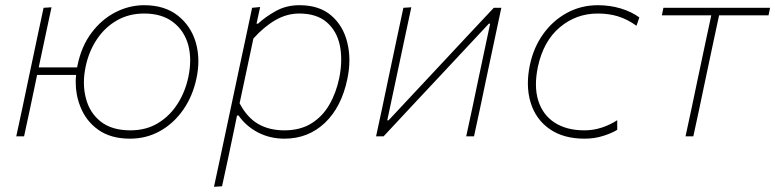

<svg xmlns="http://www.w3.org/2000/svg" viewBox="-20 -524 2980 738"><path d="M42.5 0Q54.5 -56.5 66 -109Q77 -161 89.5 -221L100 -270.5Q113 -332 124.2 -385Q135.5 -438 147.5 -494L178 -496Q166 -439.5 154.5 -386Q143 -332 130 -270.5L129 -265H276.5Q277 -269 278 -273Q293 -346.5 332 -398.2Q371 -450 424 -477Q477 -504 534 -504Q612.5 -504 663 -464.5Q713.5 -425 732.5 -361Q742.5 -326.5 742.5 -289Q742.5 -256.5 735 -222Q720.5 -154 684.2 -102Q648 -50 595.5 -20.5Q543 9 479.5 9Q406 9 358 -25Q310 -59 288.5 -115Q271 -159 271 -208.5Q271 -222 272.5 -236H122.5L119.5 -221Q107 -161 96 -109Q84.5 -56.5 72.5 0ZM481.5 -23Q541.5 -23 587 -50.5Q632.5 -78 662.2 -124.5Q692 -171 704 -228Q711 -261.5 711 -292Q711 -323.5 703.5 -351.5Q688 -406.5 645 -439.2Q602 -472 534 -472Q475 -472 428.8 -445.2Q382.5 -418.5 351.8 -372Q321 -325.5 309 -267Q302.5 -236 302.5 -207Q302.5 -175.5 310 -147Q324 -91 366.8 -57Q409.5 -23 481.5 -23Z M802.5 194Q814.5 137.5 826 84.5Q837.5 31.5 850 -28.5L901.5 -271Q911 -315.5 923.5 -373.5Q935.5 -431 949 -494L980 -497L966 -433H972Q999 -458.5 1039.5 -481.2Q1080 -504 1131 -504Q1207.5 -504 1253.5 -464.2Q1299.5 -424.5 1315 -360Q1323 -327.5 1323 -292.5Q1323 -257.5 1315 -220Q1292.5 -112 1228.5 -51.5Q1164.5 9 1073 9Q1017.5 9 971.5 -15Q925.5 -39 897 -80H891L880.5 -28.5Q868 31 857 83.5Q845.5 135.5 833.5 192ZM1073 -23Q1133.5 -23 1176.2 -49.2Q1219 -75.5 1245.5 -121Q1272 -166.5 1284 -224Q1291.5 -261.5 1291.5 -295Q1291.5 -323 1286.5 -348.5Q1275 -404.5 1236.2 -438.2Q1197.5 -472 1130 -472Q1083 -472 1039.2 -447Q995.5 -422 954 -376L901 -127Q929.5 -72.5 972 -47.8Q1014.5 -23 1073 -23Z M1425.5 0Q1437.5 -56.5 1449 -109Q1460 -161 1472.5 -221L1483 -270.5Q1496 -332 1507.2 -385Q1518.5 -438 1530.5 -494L1561 -496Q1549 -439.5 1537.5 -386Q1526 -332 1513 -270.5L1468.5 -61.5H1473.5L1653 -253.5Q1708 -312.5 1765 -373.5Q1822 -434 1878 -494H1907Q1895 -438 1883.8 -385Q1872.5 -332 1859.5 -270.5L1849 -221Q1836.5 -161 1825.5 -109Q1814 -56.5 1802 0H1772Q1784 -56.5 1795.5 -109Q1806.5 -161 1819 -221L1864 -433H1859L1682.5 -244Q1626.5 -184.5 1569 -122.8Q1511.5 -61 1454.5 0Z M2226.5 9Q2146 9 2093 -27.8Q2040 -64.5 2020 -128.5Q2009 -163.5 2009 -203.5Q2009 -236.5 2016.5 -273Q2030.5 -341 2067.8 -393Q2105 -445 2159.2 -474.5Q2213.5 -504 2278.5 -504Q2324.5 -504 2366 -491.5Q2407.5 -479 2437.5 -457L2426.5 -425Q2391.5 -450 2356 -461Q2320.5 -472 2277.5 -472Q2194.5 -472 2131.5 -418.8Q2068.5 -365.5 2047.5 -267Q2040 -231 2040 -199.5Q2040 -165.5 2049 -137Q2066.5 -82 2112.2 -52.5Q2158 -23 2226.5 -23Q2260.5 -23 2292.8 -33.5Q2325 -44 2352.5 -62V-25Q2332.5 -12.5 2299 -1.8Q2265.5 9 2226.5 9Z M2615 0Q2627 -56.5 2638.5 -109Q2649.5 -161 2662 -221L2672.5 -270.5Q2684 -325.5 2693.8 -371Q2703.5 -416.5 2714 -465H2524L2530 -494H2940L2934 -465H2744Q2733.5 -416.5 2723.8 -371Q2714 -325.5 2702.5 -270.5L2692 -221Q2679.5 -161 2668.5 -109Q2657 -56.5 2645 0Z"/></svg>

Font: Heraclito Thin
Style: Italic
Weight: 100
Italic angle: -12°
Designer: Kostas Bartsokas (font) & Cristiano Sobral (main changes)
Foundry: Kostas Bartsokas (font) & Cristiano Sobral (main changes)
Version: Version 1.00;July 8, 2020;FontCreator 13.0.0.2655 64-bit